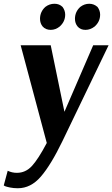

<svg xmlns="http://www.w3.org/2000/svg" viewBox="-29 -741 598 1022"><path d="M12 168Q35 179 61 179Q107 179 140.5 143Q174 107 220 20L81 -500H241L314 -146L467 -500H549L303 11Q242 137 188.5 199Q135 261 66 261Q43 261 24 257Q5 253 -2 250L-9 246ZM398 -704Q420 -721 446 -721Q471 -721 490 -704Q504 -685 504 -663Q504 -626 475 -600Q452 -582 426 -582Q399 -582 384 -600Q370 -617 370 -641Q370 -678 398 -704ZM212 -704Q234 -721 261 -721Q287 -721 304 -704Q318 -685 318 -663Q318 -626 289 -600Q267 -582 241 -582Q214 -582 198 -600Q184 -617 184 -641Q184 -678 212 -704Z"/></svg>

Font: Arsenal
Style: Bold Italic
Weight: 700
Italic angle: -9°
Designer: Andrij Shevchenko
Foundry: Stairsfor.com
Version: Version 1.000